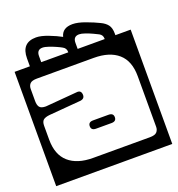

<svg xmlns="http://www.w3.org/2000/svg" viewBox="-138 -710 767 827"><g transform="rotate(-20 246.0 -296.0)"><path d="M442 -511V-504H512V20H-20V-504H50V-540Q50 -612 117 -612Q139.5 -612 172.5 -599.2Q205.5 -586.5 228 -574Q237 -612 284 -612Q308 -612 342.5 -599.2Q377 -586.5 400 -575Q420.5 -565.5 431.2 -551.5Q442 -537.5 442 -511ZM269 -532V-504H393V-506Q393 -523 378 -531Q370.5 -535 355 -542.2Q339.5 -549.5 323 -555.2Q306.5 -561 296 -561Q269 -561 269 -532ZM102 -532V-504H226V-506Q226 -523 211 -531Q203.5 -535.5 188 -542.5Q172.5 -549.5 155.8 -555.2Q139 -561 128 -561Q102 -561 102 -532ZM472 -305Q472 -375 432.5 -409.5Q393 -444 321 -444H61Q37 -444 28.5 -434.8Q20 -425.5 20 -411V-355Q20 -337 27.2 -327.5Q34.5 -318 56 -318L200 -330Q221.5 -333 223 -312Q224.5 -293 204 -290L59 -278Q38 -276 29 -268.5Q20 -261 20 -242V-179Q20 -109.5 59.5 -74.8Q99 -40 171 -40H431Q455 -40 463.5 -49.5Q472 -59 472 -73ZM319 -173Q319 -154 297 -154H226Q204 -154 204 -173Q204 -192 226 -192H297Q319 -192 319 -173Z"/></g></svg>

Font: Honk Rounded
Style: Regular
Weight: 400
Designer: Noopur Datye & Yesha Goshar
Foundry: Ek Type
Version: Version 1.000